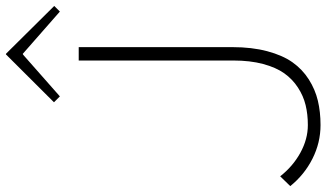

<svg xmlns="http://www.w3.org/2000/svg" viewBox="-248 -849 1107 651"><g transform="rotate(-90 305.5 -523.5)"><path d="M425.8 -810.1H471.2V-289.1Q471.2 -222.7 457.3 -170.7Q443.4 -118.7 419.7 -85.2Q396 -51.8 361.8 -30Q327.6 -8.3 289.8 0.7Q252 9.8 207 9.8Q147 9.8 92.8 -17.6Q38.6 -44.9 0 -92.8L33.2 -127Q66.9 -84 113 -58.6Q159.2 -33.2 207 -33.2Q243.7 -33.2 274.7 -40.8Q305.7 -48.3 334 -66.7Q362.3 -85 382.3 -113Q402.3 -141.1 414.1 -185.1Q425.8 -229 425.8 -285.2ZM449.2 -1056.2 610.8 -893.1 591.8 -874 448.2 -1000 444.8 -998 304.2 -874 284.2 -894 446.8 -1057.1Z"/></g></svg>

Font: Sinkin Sans 200 X Light
Style: Regular
Weight: 200
Designer: Keith Bates
Foundry: K-Type
Version: Sinkin Sans (version 1.0)  by Keith Bates   •   © 2014   www